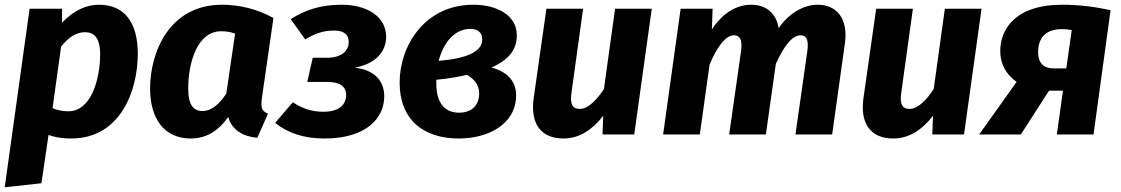

<svg xmlns="http://www.w3.org/2000/svg" viewBox="-27 -568 4737 811"><path d="M-7 223 148 206 178 2C200 10 229 17 273 17C484 17 555 -188 555 -341C555 -473 499 -548 391 -548C343 -548 289 -529 235 -472V-531H98ZM262 -98C235 -98 215 -103 195 -111L231 -371C261 -409 294 -432 332 -432C368 -432 396 -412 396 -338C396 -238 360 -98 262 -98Z M911 -548C687 -548 607 -346 607 -194C607 -66 667 17 779 17C850 17 900 -21 937 -74C953 -17 1002 9 1060 14L1105 -88C1076 -99 1075 -117 1079 -152L1128 -492C1059 -530 984 -548 911 -548ZM907 -436C930 -436 946 -433 966 -426L929 -173C899 -127 866 -99 828 -99C793 -99 768 -120 768 -195C768 -298 804 -436 907 -436Z M1416 -548C1332 -548 1264 -528 1201 -487L1262 -402C1301 -424 1335 -439 1384 -439C1422 -439 1446 -425 1446 -390C1446 -353 1415 -324 1354 -324H1294L1271 -222H1354C1409 -222 1435 -203 1435 -166C1435 -127 1406 -96 1340 -96C1293 -96 1254 -107 1210 -136L1135 -49C1186 -8 1253 17 1343 17C1524 17 1596 -72 1596 -161C1596 -228 1553 -273 1472 -282C1559 -299 1604 -348 1604 -413C1604 -498 1523 -548 1416 -548Z M1972 -548C1767 -548 1661 -374 1661 -219C1661 -63 1761 17 1911 17C2032 17 2153 -41 2153 -166C2153 -232 2107 -267 2049 -283C2122 -315 2156 -358 2156 -419C2156 -502 2075 -548 1972 -548ZM1960 -446C1993 -446 2010 -429 2010 -402C2010 -350 1946 -321 1826 -311C1845 -385 1891 -446 1960 -446ZM1946 -252C1975 -234 1997 -211 1997 -174C1997 -119 1961 -92 1912 -92C1847 -92 1816 -139 1816 -215V-231C1866 -236 1908 -243 1946 -252Z M2353 17C2421 17 2476 -21 2521 -79L2518 0H2652L2726 -531H2571L2524 -192C2495 -148 2459 -108 2422 -108C2394 -108 2379 -124 2387 -177L2436 -531H2281L2227 -152C2213 -49 2255 17 2353 17Z M3427 -548C3365 -548 3304 -510 3262 -449C3252 -513 3208 -548 3146 -548C3080 -548 3023 -509 2980 -444L2983 -531H2848L2774 0H2929L2970 -294C3000 -368 3038 -419 3073 -419C3094 -419 3111 -407 3103 -351L3053 0H3208L3250 -298C3282 -369 3318 -419 3354 -419C3375 -419 3391 -407 3383 -351L3333 0H3488L3542 -386C3556 -487 3509 -548 3427 -548Z M3746 17C3814 17 3869 -21 3914 -79L3911 0H4045L4119 -531H3964L3917 -192C3888 -148 3852 -108 3815 -108C3787 -108 3772 -124 3780 -177L3829 -531H3674L3620 -152C3606 -49 3648 17 3746 17Z M4461 -548C4258 -548 4198 -442 4198 -352C4198 -296 4224 -253 4267 -222L4109 0H4285L4404 -185H4463L4437 0H4592L4664 -525C4605 -538 4535 -548 4461 -548ZM4459 -445C4472 -445 4485 -444 4500 -441L4477 -279H4426C4377 -279 4358 -305 4358 -348C4358 -400 4383 -445 4459 -445Z"/></svg>

Font: Fira Sans
Style: Bold Italic
Weight: 700
Italic angle: -8°
Designer: bBox Type GmbH & Carrois Corporate GbR & Edenspiekermann AG
Foundry: bBox Type GmbH & Carrois Corporate GbR & Edenspiekermann AG
Version: Version 4.301;PS 004.301;hotconv 1.0.88;makeotf.lib2.5.64775